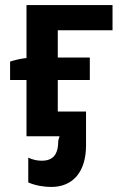

<svg xmlns="http://www.w3.org/2000/svg" viewBox="-20 -540 484 761"><path d="M92 183C121 196 156 201 183 201C270 201 321 140 321 36V-98H209V-223H336V-312H209V-420H426V-520H85V-310C63 -308 39 -302 20 -296V-223H85V0H216L211 17C211 72 191 97 145 97C127 97 110 93 92 85Z"/></svg>

Font: Fixel Display SemiBold
Style: Regular
Weight: 600
Designer: AlfaBravo + MacPaw
Foundry: Kyrylo Tkachov, Marchela Mozhyna, Serhii Makarenko, Maria Weinstein, Zakhar Kryvoshyya
Version: Version 1.211